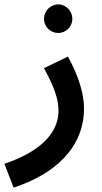

<svg xmlns="http://www.w3.org/2000/svg" viewBox="-51 -623 464 873"><path d="M214 -473C249 -473 278 -502 278 -537C278 -573 249 -603 214 -603C178 -603 149 -573 149 -537C149 -502 178 -473 214 -473ZM11 230C195 170 331 51 331 -131C331 -197 306 -278 258 -366L149 -313C194 -230 215 -175 215 -119C215 -31 151 60 -31 122Z"/></svg>

Font: Noto Sans Arabic UI Semi
Style: Regular
Weight: 600
Designer: Nadine Chahine - Monotype Design Team
Foundry: Monotype Imaging Inc.
Version: Version 1.900